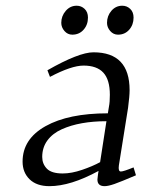

<svg xmlns="http://www.w3.org/2000/svg" viewBox="-20 -637 504 664"><path d="M58.1 -78.1Q58.1 -156.2 137.5 -200.7Q216.8 -245.1 353 -245.1L356.9 -269Q359.9 -283.7 359.9 -309.1Q359.9 -361.3 337.4 -385.7Q314.9 -410.2 269 -410.2Q227.1 -410.2 152.8 -371.1L144 -394Q252.9 -456.1 303.2 -456.1Q428.2 -456.1 428.2 -325.2Q428.2 -304.7 422.9 -264.2L391.1 -64.9Q388.2 -43.9 397.9 -43.9Q407.2 -43.9 441.9 -58.1L450.2 -30.8Q397.5 -8.3 375.7 -0.7Q354 6.8 341.8 6.8Q316.9 6.8 316.9 -16.1Q316.9 -19.5 318.8 -33.2L320.8 -45.9Q224.1 6.8 150.9 6.8Q106.9 6.8 82.5 -16.8Q58.1 -40.5 58.1 -78.1ZM126 -94.2Q126 -70.3 142.1 -53.7Q158.2 -37.1 196.8 -37.1Q227.5 -37.1 263.9 -49.6Q300.3 -62 326.2 -76.2L348.1 -217.8Q302.2 -217.8 263.7 -210.9Q225.1 -204.1 193.6 -189.9Q162.1 -175.8 144 -151.4Q126 -127 126 -94.2ZM191.9 -558.1Q191.9 -581.5 207.3 -599.4Q222.7 -617.2 245.1 -617.2Q261.2 -617.2 272.7 -606.2Q284.2 -595.2 284.2 -576.2Q284.2 -551.3 269 -534.2Q253.9 -517.1 230 -517.1Q213.9 -517.1 202.9 -529.8Q191.9 -542.5 191.9 -558.1ZM350.1 -558.1Q350.1 -582 365.2 -599.6Q380.4 -617.2 402.8 -617.2Q418.9 -617.2 430.4 -606.2Q441.9 -595.2 441.9 -576.2Q441.9 -551.3 426.8 -534.2Q411.6 -517.1 388.2 -517.1Q372.1 -517.1 361.1 -529.8Q350.1 -542.5 350.1 -558.1Z"/></svg>

Font: Dehuti
Style: Italic
Weight: 400
Version: Version 1.2